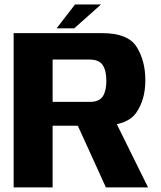

<svg xmlns="http://www.w3.org/2000/svg" viewBox="-20 -820 703 840"><path d="M39.7 0H210.2V-269.9H420.9Q536.6 -269.9 576.3 -327.2Q615.9 -384.5 615.9 -468.6Q615.9 -553.8 578.1 -614.4Q540.3 -675 427.8 -675H39.7ZM443.4 0H627.8L468.9 -321.5L300.2 -314.5ZM210.2 -374.2V-559.4H371.7Q413.5 -559.4 429.4 -535.1Q445.3 -510.9 445.3 -466.4Q445.3 -422.4 429.7 -398.3Q414 -374.2 371.7 -374.2ZM227.6 -696H304.7L421.9 -800.4H308.2Z"/></svg>

Font: Anybody Thin
Style: Regular
Weight: 100
Designer: Tyler Finck
Foundry: Etcetera Type Company
Version: Version 1.114;gftools[0.9.25]